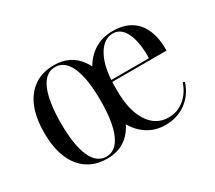

<svg xmlns="http://www.w3.org/2000/svg" viewBox="-91 -598 872 779"><g transform="rotate(-30 345.5 -208.0)"><path d="M219.4 11.3Q165.3 11.3 127 -14.5Q88.7 -40.3 68.5 -89.1Q48.4 -137.9 48.4 -207.3Q48.4 -276.6 68.5 -325.4Q88.7 -374.2 127 -400Q165.3 -425.8 219.4 -425.8Q295.2 -425.8 337.1 -368.1Q379 -310.5 379 -207.3Q379 -104 337.1 -46.4Q295.2 11.3 219.4 11.3ZM219.4 2.4Q264.5 2.4 288.3 -51.2Q312.1 -104.8 312.1 -207.3Q312.1 -309.7 288.3 -363.3Q264.5 -416.9 219.4 -416.9Q174.2 -416.9 150.4 -363.3Q126.6 -309.7 126.6 -207.3Q126.6 -104.8 150.4 -51.2Q174.2 2.4 219.4 2.4ZM491.9 11.3Q441.1 11.3 402.4 -16.1Q363.7 -43.5 341.9 -92.7Q320.2 -141.9 320.2 -207.3Q320.2 -274.2 341.9 -323.4Q363.7 -372.6 402.8 -399.6Q441.9 -426.6 495.2 -426.6Q542.7 -426.6 576.6 -406.9Q610.5 -387.1 628.2 -347.2Q646 -307.3 645.2 -248.4H360.5L359.7 -257.3H567.7Q569.4 -330.6 549.2 -374.2Q529 -417.7 490.3 -417.7Q450 -417.7 423 -374.6Q396 -331.5 391.1 -255.6V-254Q390.3 -246 390.3 -236.7Q390.3 -227.4 390.3 -206.5Q390.3 -114.5 424.6 -61.7Q458.9 -8.9 517.7 -8.9Q558.9 -8.9 590.7 -34.3Q622.6 -59.7 637.9 -104.8L646 -100.8Q629.8 -49.2 588.7 -19Q547.6 11.3 491.9 11.3Z"/></g></svg>

Font: Playfair 144pt SemiCondensed Light
Style: Regular
Weight: 300
Width: 4
Designer: Claus Eggers Sørensen
Foundry: Claus Eggers Sørensen
Version: Version 2.203